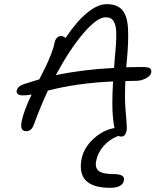

<svg xmlns="http://www.w3.org/2000/svg" viewBox="-20 -688 753 922"><path d="M87.9 -230Q72.8 -230 65.7 -236.3Q58.6 -242.7 60.1 -252Q62.5 -263.2 70.1 -270.5Q77.6 -277.8 95.2 -284.2Q150.9 -302.2 168.9 -307.1Q191.4 -351.6 201.4 -372.3Q211.4 -393.1 224.4 -425.3Q237.3 -457.5 241.2 -480Q244.1 -496.1 252.7 -505.6Q261.2 -515.1 272.9 -515.1Q283.7 -515.1 294.9 -505.9Q347.7 -585 398.4 -626.5Q449.2 -668 492.2 -668Q543 -668 567.1 -639.9Q591.3 -611.8 594.7 -551Q598.1 -490.2 588.9 -395Q587.4 -379.4 585.9 -365.2Q598.6 -365.2 624 -365.7Q649.4 -366.2 662.1 -366.2Q691.9 -366.2 700.2 -359.9Q708.5 -353.5 706.1 -338.9Q703.1 -324.2 680.9 -312Q658.7 -299.8 632.8 -299.8Q623.5 -299.8 606.7 -299.3Q589.8 -298.8 582 -298.8Q578.6 -220.2 581.8 -175.5Q585 -130.9 587.6 -100.8Q590.3 -70.8 587.9 -60.1Q582 -32.2 563 -32.2Q554.7 -32.2 548.8 -35.2L544.9 -34.2Q503.9 -18.1 476.6 14.2Q449.2 46.4 441.9 84Q435.1 116.7 453.4 132.3Q471.7 147.9 523.9 147.9Q554.2 147.9 566.2 155.8Q578.1 163.6 575.2 178.2Q568.4 213.9 508.8 213.9Q344.2 213.9 372.1 73.2Q382.8 21.5 428.5 -21Q474.1 -63.5 529.8 -73.2Q526.4 -88.4 522.9 -118.2Q516.1 -179.2 522.9 -296.9Q349.6 -289.1 210 -252.9Q172.4 -171.9 143.1 -90.8Q131.8 -58.1 106.9 -58.1Q90.8 -58.1 85 -68.6Q79.1 -79.1 84 -105Q94.7 -157.7 131.8 -233.9Q111.8 -230 87.9 -230ZM486.8 -605Q445.8 -605 379.6 -527.1Q313.5 -449.2 248 -327.1Q378.4 -354.5 527.8 -361.8Q528.3 -368.7 529.3 -382.3Q530.3 -396 530.8 -402.8Q534.7 -441.9 536.4 -467.3Q538.1 -492.7 538.3 -517.6Q538.6 -542.5 535.9 -557.1Q533.2 -571.8 527.1 -583.5Q521 -595.2 511.2 -600.1Q501.5 -605 486.8 -605Z"/></svg>

Font: Shantell Sans Irregular Bouncy
Style: Italic
Weight: 300
Italic angle: -11.31°
Designer: Stephen Nixon, Anya Danilova, Shantell Martin
Foundry: Arrow Type
Version: Version 1.006;[9816181b4]